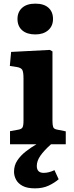

<svg xmlns="http://www.w3.org/2000/svg" viewBox="-20 -792 405 1054"><path d="M174 -603Q128 -603 102 -625.5Q76 -648 76 -688Q76 -726 101.5 -749Q127 -772 174 -772Q221 -772 246 -749.5Q271 -727 271 -688Q271 -649 244.5 -626Q218 -603 174 -603ZM172 242Q129 242 104 228.5Q79 215 68 194Q57 173 57 151Q57 116 75 89Q93 62 121 40Q149 18 180 0H35V-72L80 -80Q98 -83 103.5 -92.5Q109 -102 109 -129V-361Q109 -396 102.5 -408Q96 -420 73 -424L34 -430L41 -507L253 -518L268 -510V-127Q268 -106 272 -94.5Q276 -83 296 -80L341 -71V0H260Q222 34 202 62.5Q182 91 182 119Q182 157 220 157Q248 157 279 142L302 192Q279 212 247 227Q215 242 172 242Z"/></svg>

Font: Literata
Style: Bold
Weight: 700
Designer: Latin by Veronika Burian and Jose Scaglione. Greek by Irene Vlachou. Cyrillic by Vera Evstafieva.
Foundry: TypeTogether
Version: Version 3.103; ttfautohint (v1.8.4.7-5d5b);gftools[0.9.29]